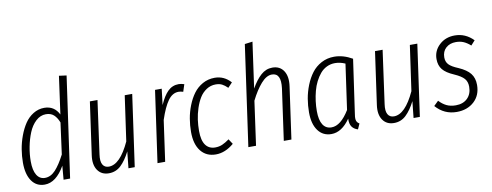

<svg xmlns="http://www.w3.org/2000/svg" viewBox="-63 -1057 3545 1383"><g transform="rotate(-10 1710.0 -366.0)"><path d="M407.2 -743.2 461.9 -735.8 357.9 0H310.1L318.8 -101.1Q254.9 11.2 170.9 11.2Q110.4 11.2 76.7 -37.4Q43 -85.9 43 -170.9Q43 -218.8 51 -268.1Q59.1 -317.4 76.9 -365.5Q94.7 -413.6 119.6 -450.9Q144.5 -488.3 181.6 -511.2Q218.8 -534.2 262.2 -534.2Q335.4 -534.2 369.1 -466.8ZM266.1 -486.8Q225.6 -486.8 192.6 -456.3Q159.7 -425.8 140.1 -377.9Q120.6 -330.1 110.4 -276.4Q100.1 -222.7 100.1 -170.9Q100.1 -105.5 121.3 -70.8Q142.6 -36.1 181.2 -36.1Q223.1 -36.1 257.8 -73.2Q292.5 -110.4 329.1 -181.2L359.9 -410.2Q345.7 -446.8 323.7 -466.8Q301.8 -486.8 266.1 -486.8Z M640.6 11.2Q586.4 11.2 558.6 -29.3Q530.8 -69.8 540.5 -138.2L594.7 -522.9H650.4L596.7 -134.8Q589.4 -85.4 603.3 -60.8Q617.2 -36.1 648.4 -36.1Q730.5 -36.1 802.7 -192.9L849.6 -522.9H904.3L830.6 0H784.7L797.4 -121.1Q765.6 -58.6 728.8 -23.7Q691.9 11.2 640.6 11.2Z M1246.1 -534.2Q1261.7 -534.2 1286.1 -526.9L1269 -474.1Q1249.5 -480 1235.4 -480Q1190.4 -480 1157.7 -434.6Q1125 -389.2 1095.2 -298.8L1053.2 0H997.1L1071.3 -522.9H1120.1L1106 -405.8Q1133.3 -469.2 1166.3 -501.7Q1199.2 -534.2 1246.1 -534.2Z M1508.8 -534.2Q1577.6 -534.2 1626 -480L1593.8 -445.8Q1573.2 -466.3 1554 -476.1Q1534.7 -485.8 1507.8 -485.8Q1470.7 -485.8 1440.2 -465.8Q1409.7 -445.8 1390.1 -414.1Q1370.6 -382.3 1356.9 -340.8Q1343.3 -299.3 1337.6 -258.3Q1332 -217.3 1332 -176.8Q1332 -106.9 1356.7 -73Q1381.3 -39.1 1426.8 -39.1Q1455.1 -39.1 1478.8 -49.3Q1502.4 -59.6 1530.8 -80.1L1555.2 -43Q1491.7 11.2 1422.9 11.2Q1353.5 11.2 1313.7 -38.8Q1273.9 -88.9 1273.9 -179.2Q1273.9 -227.1 1282 -275.1Q1290 -323.2 1308.6 -370.4Q1327.1 -417.5 1353.8 -453.6Q1380.4 -489.7 1420.4 -512Q1460.4 -534.2 1508.8 -534.2Z M1930.7 -534.2Q1985.8 -534.2 2013.2 -491.9Q2040.5 -449.7 2029.8 -377.9L1976.6 0H1920.9L1973.6 -376Q1987.3 -485.8 1918.9 -485.8Q1878.9 -485.8 1838.9 -440.2Q1798.8 -394.5 1762.7 -321.8L1717.8 0H1661.6L1765.6 -735.8L1822.8 -743.2L1775.9 -408.2Q1809.6 -467.8 1846.7 -501Q1883.8 -534.2 1930.7 -534.2Z M2382.3 -534.2Q2448.7 -534.2 2515.1 -496.1L2460.4 -113.8Q2453.6 -78.6 2456.8 -59.3Q2460 -40 2479.5 -28.8L2461.4 11.2Q2432.6 2.4 2418.2 -18.1Q2403.8 -38.6 2405.3 -77.1Q2344.2 11.2 2268.1 11.2Q2206.1 11.2 2170.7 -37.1Q2135.3 -85.4 2135.3 -169.9Q2135.3 -219.7 2143.6 -269Q2151.9 -318.4 2171.1 -366.7Q2190.4 -415 2218.3 -451.9Q2246.1 -488.8 2288.6 -511.5Q2331.1 -534.2 2382.3 -534.2ZM2380.4 -487.8Q2348.1 -487.8 2320.1 -474.1Q2292 -460.4 2272 -436.5Q2252 -412.6 2236.3 -381.8Q2220.7 -351.1 2211.2 -314.9Q2201.7 -278.8 2197 -242.4Q2192.4 -206.1 2192.4 -169.9Q2192.4 -104 2214.1 -70.1Q2235.8 -36.1 2277.3 -36.1Q2344.7 -36.1 2408.2 -140.1L2455.1 -471.2Q2417.5 -487.8 2380.4 -487.8Z M2726.1 11.2Q2671.9 11.2 2644 -29.3Q2616.2 -69.8 2626 -138.2L2680.2 -522.9H2735.8L2682.1 -134.8Q2674.8 -85.4 2688.7 -60.8Q2702.6 -36.1 2733.9 -36.1Q2815.9 -36.1 2888.2 -192.9L2935.1 -522.9H2989.7L2916 0H2870.1L2882.8 -121.1Q2851.1 -58.6 2814.2 -23.7Q2777.3 11.2 2726.1 11.2Z M3264.6 -534.2Q3342.8 -534.2 3400.4 -475.1L3370.6 -441.9Q3345.2 -464.4 3320.6 -475.1Q3295.9 -485.8 3264.6 -485.8Q3219.7 -485.8 3191.7 -460.2Q3163.6 -434.6 3163.6 -391.1Q3163.6 -358.9 3183.1 -338.4Q3202.6 -317.9 3251.5 -297.9Q3309.6 -272.5 3335.7 -239.5Q3361.8 -206.5 3361.8 -155.8Q3361.8 -79.6 3312 -34.2Q3262.2 11.2 3184.6 11.2Q3093.3 11.2 3031.7 -59.1L3065.4 -91.8Q3090.3 -64.9 3118.9 -51Q3147.5 -37.1 3186.5 -37.1Q3240.2 -37.1 3272 -68.6Q3303.7 -100.1 3303.7 -152.8Q3303.7 -189 3283.9 -211.9Q3264.2 -234.9 3212.4 -257.8Q3155.3 -282.2 3130.9 -312.3Q3106.4 -342.3 3106.4 -389.2Q3106.4 -449.7 3151.6 -491.9Q3196.8 -534.2 3264.6 -534.2Z"/></g></svg>

Font: Fira Sans Compressed Light
Style: Italic
Weight: 300
Width: 3
Italic angle: -8°
Designer: Carrois Corporate & Edenspiekermann AG
Foundry: Carrois Corporate GbR & Edenspiekermann AG
Version: Version 4.203;PS 004.203;hotconv 1.0.88;makeotf.lib2.5.64775